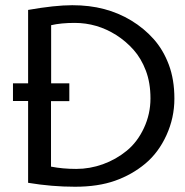

<svg xmlns="http://www.w3.org/2000/svg" viewBox="-20 -708 711 737"><path d="M87.9 -6.3V-320.3H29.8V-388.2H87.9V-669.9Q190.9 -688 257.3 -688Q323.7 -688 379.4 -673.3Q435.1 -658.7 483.9 -629.2Q532.7 -599.6 569.6 -558.3Q606.4 -517.1 627.9 -460Q649.4 -402.8 649.4 -329.3Q649.4 -255.9 618.9 -189Q588.4 -122.1 537.4 -79.6Q486.3 -37.1 421.4 -14.2Q356.4 8.8 267.8 8.8Q179.2 8.8 87.9 -6.3ZM175.8 -319.8V-68.4Q220.7 -59.6 272.7 -59.6Q324.7 -59.6 375 -77.6Q425.3 -95.7 466.3 -129.2Q507.3 -162.6 532.5 -216.6Q557.6 -270.5 557.6 -330.3Q557.6 -390.1 539.8 -437Q522 -483.9 492.7 -516.8Q463.4 -549.8 425.8 -573.7Q352.1 -620.1 266.6 -620.1Q214.4 -620.1 176.3 -611.3V-388.2H246.1V-319.8Z"/></svg>

Font: Molengo
Style: Regular
Weight: 400
Designer: moyogo
Foundry: moyogo
Version: Version 0.11; ttfautohint (v0.8) -G 32 -r 16 -x